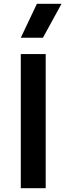

<svg xmlns="http://www.w3.org/2000/svg" viewBox="-20 -982 346 1002"><path d="M88.5 0V-700H218.5V0ZM88.5 -785 172.5 -962H301L204 -785Z"/></svg>

Font: Geologica Medium
Style: Regular
Weight: 500
Designer: Sindre Bremnes, Frode Helland
Foundry: Monokrom Skriftforlag AS
Version: Version 1.010;gftools[0.9.28]